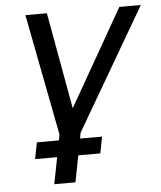

<svg xmlns="http://www.w3.org/2000/svg" viewBox="-53 -594 710 848"><g transform="rotate(-5 301.5 -169.5)"><path d="M176.3 90.3H78.6L92.8 17.1H190.4L195.3 -8.8L91.3 -546.9H186.5L263.7 -119.1L507.8 -546.9H603L289.1 -8.8L284.2 17.1H381.8L367.7 90.3H270L247.1 208H153.3Z"/></g></svg>

Font: Hack
Style: Italic
Weight: 400
Italic angle: -11°
Monospace: yes
Designer: Christopher Simpkins
Foundry: Christopher Simpkins
Version: Version 2.019; ttfautohint (v1.4.1) -l 4 -r 80 -G 350 -x 0 -